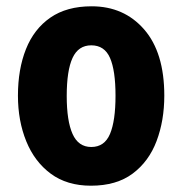

<svg xmlns="http://www.w3.org/2000/svg" viewBox="-20 -580 580 610"><path d="M502 -276Q502 -197 477.5 -132Q453 -67 401.5 -28.5Q350 10 269 10Q193 10 141.5 -28Q90 -66 63.5 -131Q37 -196 37 -276Q37 -360 62.5 -424Q88 -488 140 -524Q192 -560 271 -560Q374 -560 438 -486.5Q502 -413 502 -276ZM192 -275Q192 -196 210.5 -154.5Q229 -113 270 -113Q312 -113 329.5 -154.5Q347 -196 347 -276Q347 -356 329.5 -396Q312 -436 270 -436Q229 -436 210.5 -396Q192 -356 192 -275Z"/></svg>

Font: Noto Sans Lao Condensed ExtraBold
Style: Regular
Weight: 800
Width: 3
Designer: Monotype Design Team
Foundry: Monotype Imaging Inc.
Version: Version 2.003; ttfautohint (v1.8.4.7-5d5b)